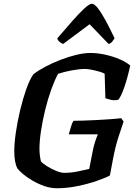

<svg xmlns="http://www.w3.org/2000/svg" viewBox="-20 -1002 724 1022"><path d="M283 0Q249 0 215 -12Q181 -24 151.5 -41.5Q122 -59 101.5 -76.5Q81 -94 73 -105Q56 -136 56 -198Q56 -240 64.5 -298Q73 -356 87.5 -416.5Q102 -477 120 -528Q138 -579 158 -607Q184 -627 221.5 -647Q259 -667 302 -683.5Q345 -700 386 -710Q427 -720 460 -720Q501 -720 542.5 -710.5Q584 -701 618.5 -686Q653 -671 673 -653Q660 -591 642.5 -540Q625 -489 610 -471Q588 -466 568.5 -471Q549 -476 541 -479L537 -610Q526 -616 506.5 -621.5Q487 -627 466.5 -631Q446 -635 433 -635Q402 -635 360 -627Q318 -619 289 -609Q271 -576 253 -526Q235 -476 221 -419Q207 -362 198.5 -307Q190 -252 190 -209Q190 -191 192.5 -172.5Q195 -154 198 -143Q207 -132 230 -117.5Q253 -103 278.5 -92.5Q304 -82 321 -82Q358 -82 394.5 -89.5Q431 -97 455 -103L474 -200Q479 -226 486.5 -248.5Q494 -271 501 -287H346Q352 -308 358 -328Q364 -348 371 -359Q391 -359 424 -360Q457 -361 494.5 -363Q532 -365 567 -367.5Q602 -370 625 -373L638 -355Q629 -329 611.5 -275.5Q594 -222 582 -158L565 -68Q541 -55 495 -39Q449 -23 393 -11.5Q337 0 283 0ZM316 -768Q306 -771 296 -780Q286 -789 285 -798Q327 -847 364 -889Q401 -931 428.5 -956.5Q456 -982 469 -982Q483 -982 502 -957Q521 -932 543.5 -890.5Q566 -849 590 -798Q584 -789 577 -780Q570 -771 558 -768L457 -873Z"/></svg>

Font: Texturina
Style: Bold Italic
Weight: 700
Italic angle: -11°
Designer: Guillermo Torres Carreño
Foundry: Omnibus-Type
Version: Version 1.002; ttfautohint (v1.8.3)